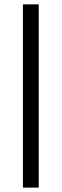

<svg xmlns="http://www.w3.org/2000/svg" viewBox="-20 -731 284 883"><path d="M158.2 131.8H85.4V-710.9H158.2Z"/></svg>

Font: MAUL Condensed
Style: Condensed Regular
Weight: 400
Designer: MAUL
Version: Version 1.0; 2020; ttfautohint (v1.8.3)